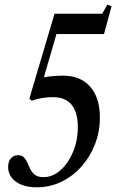

<svg xmlns="http://www.w3.org/2000/svg" viewBox="-20 -809 508 840"><path d="M141 10.5Q103 10.5 74.8 -0.5Q46.5 -11.5 31 -31.8Q15.5 -52 15.5 -78.5Q15.5 -101.5 27.2 -115.8Q39 -130 59 -130Q76 -130 85 -120.2Q94 -110.5 100 -96.2Q106 -82 113.2 -67.8Q120.5 -53.5 133.5 -43.8Q146.5 -34 170 -34Q210.5 -34 244.8 -64.5Q279 -95 299.8 -145Q320.5 -195 320.5 -253.5Q320.5 -317.5 293.2 -350.8Q266 -384 211 -384Q185 -384 160.8 -379.5Q136.5 -375 119 -368.5L108.5 -377.5L218.5 -749H427.5L449.5 -789L468 -781.5L435 -660H227L172 -471Q187.5 -474 210.8 -476Q234 -478 256 -478Q332 -478 374.5 -429.8Q417 -381.5 417 -295Q417 -233 395.5 -177.8Q374 -122.5 336 -80Q298 -37.5 248 -13.5Q198 10.5 141 10.5Z"/></svg>

Font: Libre Caslon Condensed
Style: Italic
Weight: 400
Italic angle: -22.583°
Designer: Pablo Impallari, Rodrigo Fuenzalida, Katja Schimmel, Ertekin Erdin
Foundry: Pablo Impallari, Rodrigo Fuenzalida
Version: Version 2.000;gftools[0.9.33]